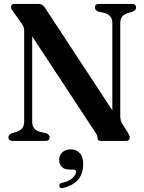

<svg xmlns="http://www.w3.org/2000/svg" viewBox="-20 -720 736 981"><path d="M233.5 -18.5Q233.5 0 212.5 0H44Q23 0 23 -18.5Q23 -31.5 39.5 -39L65.5 -46.5Q82.5 -52 93 -64Q103.5 -76 103.5 -99V-556Q103.5 -571 101.5 -579Q99.5 -587 93 -596L49 -659Q43 -666.5 39.8 -672.2Q36.5 -678 36.5 -684.5Q36.5 -700 54.5 -700H177.5Q196.5 -700 209 -681.5L554 -156V-601Q554 -623.5 543.8 -635.5Q533.5 -647.5 515 -653.5L481.5 -661Q465 -668.5 465 -681.5Q465 -700 485.5 -700H654.5Q675.5 -700 675.5 -681.5Q675.5 -668.5 659 -661L633 -653.5Q615 -647.5 604.8 -635.8Q594.5 -624 594.5 -601V-127.5Q594.5 -104 604 -88.5L631.5 -45.5Q638.5 -33.5 640.8 -27.8Q643 -22 643 -17.5Q643 0 624 0H496Q478 0 478 -16Q478 -22.5 475.5 -29Q473 -35.5 463.5 -49L144.5 -534V-99Q144.5 -76 154.8 -64Q165 -52 183 -46.5L217 -39Q233.5 -31.5 233.5 -18.5ZM337 146.5Q309 146.5 295.5 132.5Q282 118.5 282 97.5Q282 73 298.8 58Q315.5 43 341 43Q369.5 43 387.2 61.8Q405 80.5 405 117.5Q405 217 302 240Q286.5 244.5 283.5 231.5Q281 218.5 295 214.5Q332 207 350.2 190Q368.5 173 368.5 157.5Q368.5 146.5 357.5 146.5Z"/></svg>

Font: Fraunces 144pt Soft SemiBold
Style: Regular
Weight: 600
Version: Version 1.000;[b76b70a41]